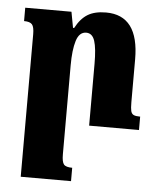

<svg xmlns="http://www.w3.org/2000/svg" viewBox="-53 -548 697 844"><g transform="rotate(5 295.0 -126.0)"><path d="M570 0H350V-273Q350 -341 339.5 -373.5Q329 -406 302 -406Q271 -406 258.5 -365.5Q246 -325 246 -257V136Q246 169 255 180Q264 191 292 191V250H70V-379Q70 -411 60.5 -422Q51 -433 25 -433V-492H229L242 -422H247Q269 -464 300 -483Q331 -502 381 -502Q526 -502 526 -308V-119Q526 -92 529 -80Q532 -68 541 -63.5Q550 -59 570 -59Z"/></g></svg>

Font: Noto Serif Armenian Black Narrow
Style: Regular
Weight: 900
Width: 4
Designer: Monotype Design team
Foundry: Monotype Imaging Inc.
Version: Version 1.000